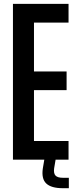

<svg xmlns="http://www.w3.org/2000/svg" viewBox="-20 -820 394 986"><path d="M46.5 0V-800H332V-704H154.5V-453H322V-357H154.5V-96H332V0ZM333.5 146.5H303Q243 146.5 217.5 122.2Q192 98 200 44.5L208 -3H266L258 44.5Q254.5 70.5 265.2 81.8Q276 93 303 93H333.5Z"/></svg>

Font: Big Shoulders Display Thin
Style: Bold
Weight: 700
Version: Version 2.002